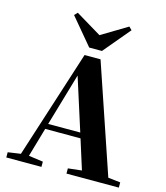

<svg xmlns="http://www.w3.org/2000/svg" viewBox="-140 -1102 1042 1208"><g transform="rotate(15 380.5 -498.0)"><path d="M424 -803 570 -977 551 -996 383 -895 215 -996 196 -976 341 -803ZM216 -272 316 -614 425 -272ZM669 -43 429 -750H325L99 -46L16 -34V0H245V-34L151 -47L206 -237H436L497 -44L408 -34V0H749V-34Z"/></g></svg>

Font: Noto Serif TC Black
Style: Regular
Weight: 900
Version: Version 1.001;PS 1.001;hotconv 16.6.54;makeotf.lib2.5.65590